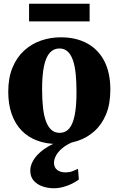

<svg xmlns="http://www.w3.org/2000/svg" viewBox="-20 -757 632 1024"><path d="M24 -267.5Q24 -342 46.8 -396.8Q69.5 -451.5 108.8 -487.2Q148 -523 198.2 -540.5Q248.5 -558 304 -558Q386 -558 445.2 -525.5Q504.5 -493 536.5 -431Q568.5 -369 568.5 -279Q568.5 -203 546 -148.2Q523.5 -93.5 484.2 -58Q445 -22.5 394.5 -5.8Q344 11 288 11Q227.5 11 178.8 -7Q130 -25 95.5 -60.5Q61 -96 42.5 -148.2Q24 -200.5 24 -267.5ZM298.5 -48.5Q329 -48.5 348.8 -71.2Q368.5 -94 378.2 -142Q388 -190 388 -265.5Q388 -321.5 383.5 -364.8Q379 -408 368.2 -437.8Q357.5 -467.5 340 -483Q322.5 -498.5 297 -498.5Q266.5 -498.5 245.8 -475.8Q225 -453 214.8 -405Q204.5 -357 204.5 -281Q204.5 -224.5 209.5 -181.2Q214.5 -138 225.8 -108.5Q237 -79 254.8 -63.8Q272.5 -48.5 298.5 -48.5ZM265.5 247Q236 247 207.2 237.2Q178.5 227.5 160 206.8Q141.5 186 141.5 153Q141.5 131.5 151.8 109.5Q162 87.5 181.8 67Q201.5 46.5 229.5 29Q257.5 11.5 292.5 -1L323 -5L371.5 -1Q336 13.5 313 32.8Q290 52 279 72.2Q268 92.5 268 111Q268 136 284.8 149.2Q301.5 162.5 329.5 162.5Q350 162.5 365.5 156.5Q381 150.5 396 143.5L400.5 200.5Q386.5 211.5 365 222.2Q343.5 233 318 240Q292.5 247 265.5 247ZM458 -737V-643H135V-737Z"/></svg>

Font: Merriweather 48pt Black
Style: Regular
Weight: 900
Version: Version 2.100